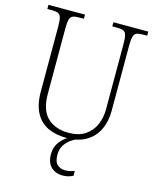

<svg xmlns="http://www.w3.org/2000/svg" viewBox="-136 -804 902 1122"><g transform="rotate(15 315.5 -243.0)"><path d="M318 10Q253 10 205 -12.5Q157 -35 130 -84.5Q103 -134 103 -214V-607Q103 -643 98 -660.5Q93 -678 80 -683.5Q67 -689 43 -689H15V-714H236V-689H206Q182 -689 169 -683.5Q156 -678 151 -660Q146 -642 146 -605V-210Q146 -112 193.5 -67Q241 -22 321 -22Q383 -22 422 -48.5Q461 -75 479.5 -118Q498 -161 498 -211V-606Q498 -642 493 -660Q488 -678 475 -683.5Q462 -689 438 -689H408V-714H619V-689H592Q568 -689 555 -683.5Q542 -678 537 -660Q532 -642 532 -605V-210Q532 -147 508.5 -97.5Q485 -48 437.5 -19Q390 10 318 10ZM355 228Q308 228 281.5 201.5Q255 175 255 125Q255 78 283.5 44Q312 10 345 0H384Q365 7 343.5 22Q322 37 307 61Q292 85 292 117Q292 161 311.5 178Q331 195 358 195Q373 195 385 192.5Q397 190 415 184V213Q385 228 355 228Z"/></g></svg>

Font: Noto Serif Tamil SemiCondensed ExtraLight
Style: Italic
Weight: 200
Width: 4
Italic angle: -12°
Designer: Indian Type Foundry, Tom Grace, and the Monotype Design Team
Foundry: Monotype Imaging Inc.
Version: Version 2.003; ttfautohint (v1.8.4.7-5d5b)